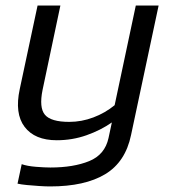

<svg xmlns="http://www.w3.org/2000/svg" viewBox="-20 -494 624 690"><path d="M160 176Q144 176 121 174.5Q98 173 77 171Q56 169 43 166L58 96Q78 103 109.5 105.5Q141 108 161 108Q244 108 300.5 85Q357 62 370 2L382 -54Q342 -26 291 -8Q240 10 184 10Q105 10 68.5 -38Q32 -86 51 -174L115 -474H197L133 -171Q120 -107 141.5 -81.5Q163 -56 229 -56Q273 -56 315.5 -72Q358 -88 392 -116L468 -474H550L451 -9Q431 88 358 132Q285 176 160 176Z"/></svg>

Font: Kanit Light
Style: Italic
Weight: 300
Italic angle: -12°
Designer: Katatrad Team
Foundry: CadsonDemak
Version: Version 2.000; ttfautohint (v1.8.3)